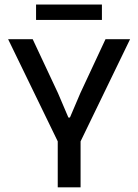

<svg xmlns="http://www.w3.org/2000/svg" viewBox="-20 -808 596 828"><path d="M235 -186 15 -639H121L230 -406.5L275 -301H281.5L326.5 -406.5L435 -639H541L321.5 -186ZM229 0V-279H327.5V0ZM135.5 -722V-788.5H419.5V-722Z"/></svg>

Font: Anek Latin Medium
Style: Regular
Weight: 500
Designer: Yesha Goshar
Foundry: Ek Type
Version: Version 1.003